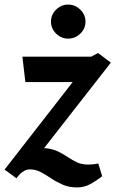

<svg xmlns="http://www.w3.org/2000/svg" viewBox="-60 -754 505 840"><path d="M277 66Q242 66 214.5 54Q187 42 164 26.5Q141 11 118.5 -1Q96 -13 70 -13Q58 -13 47 -7Q36 -1 27 8Q18 17 12 26L-40 -12L258 -395H51L38 -506H339L369 -522L425 -480L97 -60L67 -98Q110 -109 141 -105.5Q172 -102 194.5 -91Q217 -80 237 -66.5Q257 -53 277.5 -43.5Q298 -34 325 -34Q336 -34 346.5 -35Q357 -36 370 -39L387 17Q363 36 336 51Q309 66 277 66ZM238 -585Q208 -585 185.5 -607Q163 -629 163 -659.5Q163 -690 185.5 -712Q208 -734 238 -734Q268 -734 291 -712.1Q314 -690.2 314 -659Q314 -629 291.5 -607Q269 -585 238 -585Z"/></svg>

Font: Manuale
Style: Italic
Weight: 400
Italic angle: -11°
Designer: Eduardo Tunni / Pablo Cosgaya
Foundry: Eduardo Tunni / Pablo Cosgaya
Version: Version 1.002